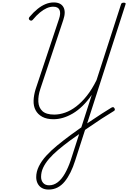

<svg xmlns="http://www.w3.org/2000/svg" viewBox="-20 -1036 1051 1575"><path d="M379 519Q346 519 323.5 506Q301 493 289 469.5Q277 446 277 417Q277 373 298.5 329Q320 285 358.5 242.5Q397 200 449.5 157Q502 114 563 69Q637 15 701.5 -28.5Q766 -72 815.5 -104Q865 -136 894 -153Q903 -158 908.5 -157Q914 -156 919 -148Q923 -140 922 -134.5Q921 -129 912 -124Q870 -99 813 -62Q756 -25 691.5 20Q627 65 557 115Q503 155 458.5 192.5Q414 230 382.5 266.5Q351 303 334 339.5Q317 376 317 415Q317 445 334 464.5Q351 484 383 484Q421 484 453.5 459Q486 434 512.5 387.5Q539 341 560 279L733 -258Q696 -205 657 -167Q618 -129 577 -105Q536 -81 496.5 -69.5Q457 -58 419 -58Q363 -58 326.5 -78Q290 -98 272 -132Q254 -166 255.5 -210.5Q257 -255 272 -304L464 -880Q480 -927 468.5 -954Q457 -981 417 -981Q390 -981 363 -969Q336 -957 307.5 -933.5Q279 -910 249 -874Q243 -867 236.5 -866.5Q230 -866 222 -872Q216 -879 216.5 -885Q217 -891 223 -898Q256 -937 288.5 -963Q321 -989 354 -1002.5Q387 -1016 421 -1016Q478 -1016 500 -978Q522 -940 499 -872L311 -307Q292 -250 294.5 -201.5Q297 -153 328 -124.5Q359 -96 425 -96Q468 -96 514 -112Q560 -128 605.5 -163Q651 -198 693 -251Q735 -304 772 -379L972 -998Q974 -1007 979.5 -1010.5Q985 -1014 995 -1014Q1005 -1014 1009 -1010.5Q1013 -1007 1009 -998L597 280Q580 334 558.5 377.5Q537 421 511 453Q485 485 452 502Q419 519 379 519Z"/></svg>

Font: Playwrite BE VLG Thin
Style: Regular
Weight: 250
Designer: Veronika Burian, José Scaglione
Foundry: TypeTogether
Version: Version 1.002